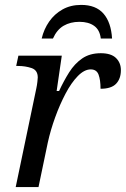

<svg xmlns="http://www.w3.org/2000/svg" viewBox="-20 -763 513 783"><path d="M128 -402Q131 -416 132.5 -429.5Q134 -443 134 -447Q134 -477 108.5 -485.5Q83 -494 54 -494H46L55 -536H232L211 -392H221Q240 -433 262 -468Q284 -503 315 -524.5Q346 -546 391 -546Q433 -546 453 -526.5Q473 -507 473 -477Q473 -442 453.5 -421.5Q434 -401 390 -401Q390 -437 382 -458.5Q374 -480 350 -480Q324 -480 297.5 -453Q271 -426 247.5 -381.5Q224 -337 205 -284.5Q186 -232 175 -182L137 0H44ZM150 -606Q159 -644 180.5 -675Q202 -706 235 -724.5Q268 -743 311 -743Q371 -743 402 -707.5Q433 -672 437 -606H391Q387 -641 364 -657.5Q341 -674 304 -674Q267 -674 239.5 -658Q212 -642 196 -606Z"/></svg>

Font: Noto Serif
Style: Italic
Weight: 400
Italic angle: -12°
Designer: Monotype Design Team
Foundry: Monotype Imaging Inc.
Version: Version 2.013